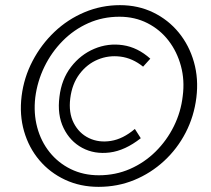

<svg xmlns="http://www.w3.org/2000/svg" viewBox="-20 -723 820 746"><path d="M64 -350Q73 -422 106.5 -486Q140 -550 191.5 -599Q243 -648 308.5 -675.5Q374 -703 446 -703Q517 -703 575.5 -674.5Q634 -646 674.5 -596.5Q715 -547 733.5 -482Q752 -417 743 -344Q734 -271 701.5 -208Q669 -145 617.5 -97.5Q566 -50 501.5 -23.5Q437 3 363 3Q292 3 233 -24.5Q174 -52 133 -100.5Q92 -149 73.5 -213Q55 -277 64 -350ZM117 -344Q110 -283 124.5 -228.5Q139 -174 172.5 -132Q206 -90 255 -66Q304 -42 364 -42Q429 -42 485 -66.5Q541 -91 584.5 -134Q628 -177 655.5 -232.5Q683 -288 690 -350Q698 -411 683 -466.5Q668 -522 635 -565Q602 -608 553 -633Q504 -658 444 -658Q379 -658 323 -633Q267 -608 223.5 -564Q180 -520 152.5 -463.5Q125 -407 117 -344ZM211 -347Q219 -415 256 -463Q293 -511 346.5 -533.5Q400 -556 457.5 -547.5Q515 -539 564 -495L536 -464Q495 -497 448.5 -503Q402 -509 360 -491.5Q318 -474 289 -435.5Q260 -397 253 -341Q246 -285 266.5 -245Q287 -205 325.5 -186.5Q364 -168 411 -175.5Q458 -183 504 -222L527 -186Q466 -138 406.5 -130.5Q347 -123 299.5 -148.5Q252 -174 227 -225.5Q202 -277 211 -347Z"/></svg>

Font: Kulim Park ExtraLight
Style: Italic
Weight: 275
Italic angle: -8°
Designer: Noponies / Dale Sattler
Foundry: Noponies
Version: Version 1.000; ttfautohint (v1.8.3)